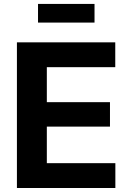

<svg xmlns="http://www.w3.org/2000/svg" viewBox="-20 -939 647 959"><path d="M64.5 0V-727.5H555.7V-603.5H213.9V-428.7H529.3V-306.6H213.9V-124H556.2V0ZM452.1 -919.4V-826.2H169.9V-919.4Z"/></svg>

Font: Inter 16pt
Style: Bold
Weight: 700
Version: Version 4.001;git-66647c0bb